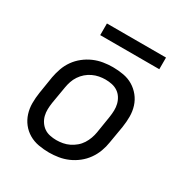

<svg xmlns="http://www.w3.org/2000/svg" viewBox="-165 -834 930 971"><g transform="rotate(30 300.0 -348.0)"><path d="M254 8Q223 8 192.5 2.5Q162 -3 136.5 -18Q111 -33 93 -56Q75 -79 66 -107.5Q57 -136 57 -167Q57 -198 62 -230L78 -330Q83 -357 92.5 -384Q102 -411 119 -435Q136 -459 159.5 -477.5Q183 -496 209.5 -507.5Q236 -519 264 -523.5Q292 -528 319 -528Q351 -528 381.5 -522.5Q412 -517 437 -502Q462 -487 480.5 -464Q499 -441 508 -412.5Q517 -384 517 -353Q517 -322 512 -290L495 -190Q491 -163 481 -136Q471 -109 454 -85Q437 -61 413.5 -42.5Q390 -24 363.5 -12.5Q337 -1 309 3.5Q281 8 254 8ZM255 -65Q273 -65 292 -68.5Q311 -72 328.5 -80.5Q346 -89 361.5 -102Q377 -115 387.5 -131.5Q398 -148 404.5 -166Q411 -184 414 -202L430 -302Q433 -322 433.5 -341Q434 -360 429.5 -378Q425 -396 415 -411.5Q405 -427 390 -437Q375 -447 356.5 -451Q338 -455 318 -455Q300 -455 281.5 -451.5Q263 -448 245 -439.5Q227 -431 212 -418Q197 -405 186 -388.5Q175 -372 169 -354Q163 -336 160 -318L143 -218Q140 -198 139.5 -179Q139 -160 143.5 -142Q148 -124 158.5 -108.5Q169 -93 183.5 -83Q198 -73 217 -69Q236 -65 255 -65ZM182 -636V-704H527V-636Z"/></g></svg>

Font: Iosevka SS04 Extended
Style: Italic
Weight: 400
Width: 7
Italic angle: -9°
Monospace: yes
Designer: Belleve Invis
Foundry: Belleve Invis
Version: Version 19.0.0; ttfautohint (v1.8.4)